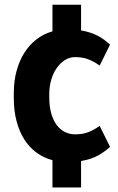

<svg xmlns="http://www.w3.org/2000/svg" viewBox="-20 -767 505 822"><path d="M204.6 -81.1Q166.5 -91.3 136 -113.8Q105.5 -136.2 84 -170.2Q62.5 -204.1 50.8 -248.5Q39.1 -293 39.1 -346.7V-368.7Q39.1 -419.4 50.8 -462.9Q62.5 -506.3 84 -540.5Q105.5 -574.7 136 -598.4Q166.5 -622.1 204.6 -632.8V-746.6H327.1V-636.7Q348.1 -633.3 365.7 -627.4Q383.3 -621.6 398.2 -614Q413.1 -606.4 426 -596.7Q439 -586.9 451.2 -576.2L406.7 -486.3Q392.6 -496.1 380.1 -502.9Q367.7 -509.8 355.2 -514.2Q342.8 -518.6 329.6 -520.5Q316.4 -522.5 301.3 -522.5Q278.3 -522.5 258.3 -510Q238.3 -497.6 223.1 -476.1Q208 -454.6 199.5 -425.8Q190.9 -397 190.9 -363.8V-351.6Q190.9 -311 199.5 -281Q208 -251 223.1 -231.2Q238.3 -211.4 258.3 -201.7Q278.3 -191.9 301.3 -191.9Q316.4 -191.9 329.6 -193.8Q342.8 -195.8 355.2 -200.2Q367.7 -204.6 380.1 -211.4Q392.6 -218.3 406.7 -228L451.2 -138.2Q430.7 -119.1 401.4 -102.3Q372.1 -85.4 327.1 -77.6V35.6H204.6Z"/></svg>

Font: Ufes Sans ExtraBold
Style: Regular
Weight: 800
Designer: Ricardo Esteves & Filipe Motta
Foundry: ProDesignUfes - Ricardo Esteves, Filipe Motta (This is a derivative work, based on Roboto family, by Christian Robertson
Version: Version 2.0